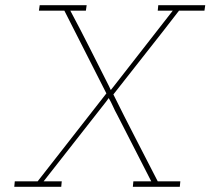

<svg xmlns="http://www.w3.org/2000/svg" viewBox="-20 -720 811 740"><path d="M133 -700 130 -679H228L390 -360L125 -21H37L35 0H216L218 -21H148Q208 -98 268 -174Q328 -250 388 -327L399 -342Q408 -327 415.5 -310Q423 -293 432 -277L563 -21H494L492 0H673L675 -21H588Q545 -105 502 -188Q459 -271 417 -356Q480 -437 543.5 -517Q607 -597 670 -679H768L771 -700H590L588 -679H646L419 -388L407 -373L400 -388Q363 -461 326.5 -533.5Q290 -606 251 -679H311L314 -700Z"/></svg>

Font: Josefin Slab ExtraLight
Style: Italic
Weight: 250
Italic angle: -12°
Designer: Santiago Orozco
Foundry: Typemade
Version: Version 2.100